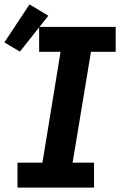

<svg xmlns="http://www.w3.org/2000/svg" viewBox="-50 -858 570 878"><path d="M30 0V-114H144L227 -621H129V-735H479V-621H366L282 -114H380V0ZM41 -622 -30 -664 85 -838 171 -786Z"/></svg>

Font: Iosevka SS04 Heavy Oblique
Style: Regular
Weight: 900
Italic angle: -9°
Monospace: yes
Designer: Belleve Invis
Foundry: Belleve Invis
Version: Version 19.0.0; ttfautohint (v1.8.4)